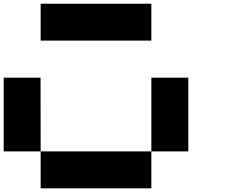

<svg xmlns="http://www.w3.org/2000/svg" viewBox="-20 -820 1240 1040"><path d="M799.8 -799.8V-600.1H200.2V-799.8ZM0 -399.4H199.7L200.2 0H0ZM1000 0H799.8V-399.4H1000ZM799.8 0V200.2H200.2V0Z"/></svg>

Font: QuinqueFive
Style: Regular
Weight: 400
Monospace: yes
Designer: GGBotNet
Foundry: GGBotNet
Version: 1.1